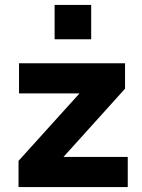

<svg xmlns="http://www.w3.org/2000/svg" viewBox="-20 -757 575 777"><path d="M55 0V-106L337 -418L336 -379H57V-501H486V-398L200 -81L201 -122H497V0ZM201 -598V-737H349V-598Z"/></svg>

Font: Nunito Sans 8pt ExtraBold
Style: Regular
Weight: 800
Version: Version 3.101;gftools[0.9.27]